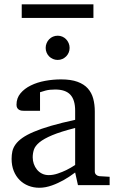

<svg xmlns="http://www.w3.org/2000/svg" viewBox="-20 -865 549 897"><path d="M331.1 -267.1Q263.7 -250 224.1 -233.4Q184.6 -216.8 164.3 -200Q144 -183.1 138.4 -165.8Q132.8 -148.4 132.8 -129.9Q132.8 -114.3 137.9 -99.4Q143.1 -84.5 152.6 -72.8Q162.1 -61 176 -54Q189.9 -46.9 208 -46.9Q228 -46.9 249.8 -54.2Q271.5 -61.5 289.6 -70.3Q310.5 -80.6 331.1 -94.2ZM344.2 0 331.1 -59.1Q304.7 -39.1 276.9 -23.4Q264.6 -16.6 251 -10.3Q237.3 -3.9 222.9 1.2Q208.5 6.3 193.6 9.3Q178.7 12.2 164.1 12.2Q136.7 12.2 113 2.9Q89.4 -6.3 71.8 -23.9Q54.2 -41.5 44.2 -66.4Q34.2 -91.3 34.2 -123Q34.2 -141.6 37.8 -158.2Q41.5 -174.8 52.7 -190.4Q64 -206.1 84.2 -220.5Q104.5 -234.9 137.5 -249Q170.4 -263.2 218 -277.1Q265.6 -291 331.1 -305.2V-348.1Q331.1 -398.4 308.6 -422.6Q286.1 -446.8 237.8 -446.8Q211.4 -446.8 192.9 -441.9Q174.3 -437 167 -434.1V-347.2H94.2Q87.4 -347.2 80.8 -348.1Q74.2 -349.1 68.8 -352.3Q63.5 -355.5 60.3 -361.1Q57.1 -366.7 57.1 -376Q57.1 -406.7 75.7 -429Q94.2 -451.2 124 -465.8Q153.8 -480.5 190.9 -487.3Q228 -494.1 265.1 -494.1Q311.5 -494.1 342 -482.9Q372.6 -471.7 390.4 -451.7Q408.2 -431.6 415.5 -404.3Q422.9 -377 422.9 -344.2V-64Q422.9 -54.7 429 -48.8Q435.1 -43 443.8 -42L492.2 -39.1V0ZM81.5 -781.2V-844.7H416.5V-781.2ZM305.2 -641.1Q305.2 -629.4 300.8 -619.1Q296.4 -608.9 288.8 -601.3Q281.2 -593.8 271.2 -589.4Q261.2 -585 249.5 -585Q237.8 -585 227.5 -589.4Q217.3 -593.8 209.7 -601.3Q202.1 -608.9 197.8 -619.1Q193.4 -629.4 193.4 -641.1Q193.4 -652.8 197.8 -663.3Q202.1 -673.8 209.7 -681.6Q217.3 -689.5 227.5 -693.8Q237.8 -698.2 249.5 -698.2Q261.2 -698.2 271.2 -693.8Q281.2 -689.5 288.8 -681.6Q296.4 -673.8 300.8 -663.3Q305.2 -652.8 305.2 -641.1Z"/></svg>

Font: Charis SIL Am
Style: Regular
Weight: 400
Foundry: SIL International
Version: Version 5.000